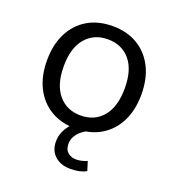

<svg xmlns="http://www.w3.org/2000/svg" viewBox="-126 -595 809 887"><g transform="rotate(20 278.0 -151.5)"><path d="M278 9Q207 9 155 -22Q103 -53 74.5 -109.5Q46 -166 46 -243Q46 -320 74.5 -376.5Q103 -433 155 -464Q207 -495 278 -495Q349 -495 401 -464Q453 -433 481.5 -376.5Q510 -320 510 -243Q510 -166 481.5 -109.5Q453 -53 401 -22Q349 9 278 9ZM278 -56Q347 -56 387.5 -104.5Q428 -153 428 -244Q428 -334 387.5 -382Q347 -430 278 -430Q210 -430 169 -382Q128 -334 128 -244Q128 -153 169 -104.5Q210 -56 278 -56ZM318 192Q271 192 242 166Q213 140 213 95Q213 55 238.5 19.5Q264 -16 308 -36L337 0Q322 6 306.5 18.5Q291 31 281 48Q271 65 271 86Q271 114 287.5 128Q304 142 329 142Q342 142 355 139Q368 136 382 130L396 175Q382 183 362.5 187.5Q343 192 318 192Z"/></g></svg>

Font: Nunito Sans 12pt ExtraLight 12pt
Style: Regular
Weight: 400
Version: Version 3.101;gftools[0.9.27]